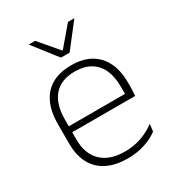

<svg xmlns="http://www.w3.org/2000/svg" viewBox="-168 -783 818 895"><g transform="rotate(-30 241.5 -335.5)"><path d="M258 10Q160 10 107.5 -41.2Q55 -92.5 55 -187V-290.5Q55 -391.5 103.5 -445Q152 -498.5 245 -498.5Q307 -498.5 349.2 -474.2Q391.5 -450 413.2 -404.8Q435 -359.5 435 -295.5V-278Q435 -265.5 434.5 -252.8Q434 -240 432.5 -225.5H396Q396.5 -245.5 396.5 -263.2Q396.5 -281 396.5 -296Q396.5 -350.5 379.2 -388Q362 -425.5 328.2 -445.2Q294.5 -465 245 -465Q171 -465 132.5 -421Q94 -377 94 -293V-245V-239V-184.5Q94 -147 105 -117.5Q116 -88 137.2 -67.2Q158.5 -46.5 190 -35.5Q221.5 -24.5 263 -24.5Q310 -24.5 350.5 -38.5Q391 -52.5 426.5 -78.5L422 -40Q391.5 -17 349.8 -3.5Q308 10 258 10ZM75 -225.5V-257.5H422.5V-225.5ZM222.5 -553 123 -680.5V-681H157.5L244 -579H247.5L334 -681H368V-680.5L269 -553Z"/></g></svg>

Font: Anek Latin ExtraLight
Style: Regular
Weight: 250
Designer: Yesha Goshar
Foundry: Ek Type
Version: Version 1.003